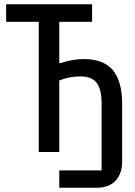

<svg xmlns="http://www.w3.org/2000/svg" viewBox="-20 -718 640 907"><path d="M260 169V87H460V-229Q460 -297 436.5 -327Q413 -357 359 -357Q307 -357 260 -338V0H163V-615H9V-698H415V-615H260V-420H265Q324 -439 376 -439Q470 -439 513.5 -386Q557 -333 557 -228V45Q557 102 526 135.5Q495 169 435 169Z"/></svg>

Font: IBM Plex Mono Text
Style: Regular
Weight: 450
Designer: Mike Abbink, Paul van der Laan, Pieter van Rosmalen
Foundry: Bold Monday
Version: Version 2.000